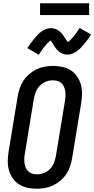

<svg xmlns="http://www.w3.org/2000/svg" viewBox="-20 -1146 577 1174"><path d="M205 8Q176 8 147.5 2Q119 -4 96 -19Q73 -34 57.5 -56.5Q42 -79 34.5 -106Q27 -133 27.5 -162.5Q28 -192 33 -222L88 -556Q92 -581 100.5 -606Q109 -631 123.5 -653Q138 -675 159 -693Q180 -711 204 -722.5Q228 -734 253.5 -738.5Q279 -743 304 -743Q333 -743 361.5 -737Q390 -731 413 -716Q436 -701 451.5 -678.5Q467 -656 474.5 -629Q482 -602 481.5 -572.5Q481 -543 476 -513L421 -179Q417 -154 408.5 -129Q400 -104 385.5 -82Q371 -60 350 -42Q329 -24 305 -12.5Q281 -1 255.5 3.5Q230 8 205 8ZM207 -80Q228 -80 249.5 -88.5Q271 -97 286.5 -113.5Q302 -130 310 -151Q318 -172 322 -193L377 -528Q380 -543 380.5 -558Q381 -573 379 -587.5Q377 -602 371.5 -615Q366 -628 356 -637.5Q346 -647 331.5 -651Q317 -655 302 -655Q281 -655 260 -646.5Q239 -638 223 -621.5Q207 -605 199 -584Q191 -563 187 -542L132 -207Q129 -192 128.5 -177Q128 -162 130 -147.5Q132 -133 137.5 -120Q143 -107 153.5 -97.5Q164 -88 178 -84Q192 -80 207 -80ZM217 -811 147 -852Q158 -869 169 -883.5Q180 -898 190 -910Q200 -922 209.5 -932.5Q219 -943 232.5 -952.5Q246 -962 261 -968Q276 -974 292 -974Q304 -974 316 -970Q328 -966 337.5 -959.5Q347 -953 355.5 -943.5Q364 -934 370 -925Q376 -916 382.5 -905.5Q389 -895 395 -888Q398 -890 404 -895.5Q410 -901 413.5 -904.5Q417 -908 420.5 -912Q424 -916 428.5 -921.5Q433 -927 437.5 -932.5Q442 -938 446.5 -945Q451 -952 456.5 -959.5Q462 -967 467 -975L537 -935Q526 -917 515 -902.5Q504 -888 494 -876Q484 -864 474.5 -854Q465 -844 451.5 -834Q438 -824 423 -818Q408 -812 392 -812Q386 -812 380 -813Q374 -814 368 -816Q362 -818 356.5 -820.5Q351 -823 346 -826.5Q341 -830 337 -834Q333 -838 328.5 -842.5Q324 -847 320.5 -852Q317 -857 314 -861.5Q311 -866 308 -870.5Q305 -875 301.5 -881Q298 -887 294.5 -891.5Q291 -896 289 -899Q286 -896 280 -891Q274 -886 270.5 -882.5Q267 -879 263.5 -874.5Q260 -870 255.5 -865Q251 -860 246.5 -854Q242 -848 237.5 -841.5Q233 -835 227.5 -827.5Q222 -820 217 -811ZM525 -1054H225V-1126H525Z"/></svg>

Font: Iosevka SS04 Semibold Oblique
Style: Regular
Weight: 600
Italic angle: -9°
Monospace: yes
Designer: Belleve Invis
Foundry: Belleve Invis
Version: Version 19.0.0; ttfautohint (v1.8.4)